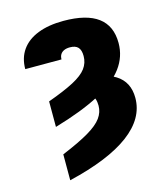

<svg xmlns="http://www.w3.org/2000/svg" viewBox="-113 -642 825 944"><g transform="rotate(-15 299.0 -170.0)"><path d="M127.4 -58.6V-188.5Q211.4 -218.8 259.8 -244.4Q308.1 -270 328.6 -297.6Q349.1 -325.2 349.1 -360.4Q349.1 -390.6 335.9 -404.8Q322.8 -418.9 294.4 -418.9Q276.9 -418.9 264.6 -413.3Q252.4 -407.7 246.1 -397.5Q239.7 -387.2 239.7 -372.1H55.2Q55.2 -428.7 83.7 -469.2Q112.3 -509.8 166.7 -531.2Q221.2 -552.7 297.4 -552.7Q414.6 -552.7 473.1 -509Q531.7 -465.3 531.7 -377.9Q531.7 -308.1 489.5 -251.5Q447.3 -194.8 358.2 -147.5Q269 -100.1 127.4 -58.6ZM285.6 -175.8 301.3 -246.1Q417.5 -254.9 479.5 -216.1Q541.5 -177.2 541.5 -95.7Q541.5 8.3 437.3 86.2Q333 164.1 127.4 212.9V81.1Q215.8 44.4 265.6 14.9Q315.4 -14.6 336.2 -43.5Q356.9 -72.3 356.9 -105.5Q356.9 -145 336.4 -163.8Q315.9 -182.6 285.6 -175.8Z"/></g></svg>

Font: Inter 17pt Black
Style: Regular
Weight: 900
Version: Version 4.001;git-66647c0bb